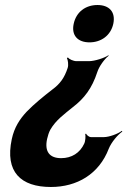

<svg xmlns="http://www.w3.org/2000/svg" viewBox="-20 -558 508 766"><path d="M183 188C287 188 375 137 414 35C424 10 450 -21 468 -33L466 -36C451 -24 415 -11 395 -11H343C335 -11 326 -19 323 -25L320 -23C322 -16 321 5 316 15C299 52 266 73 224 73C177 73 157 46 168 -4C171 -17 175 -30 181 -41C203 -79 237 -103 270 -130C317 -166 347 -206 368 -270C375 -293 398 -324 413 -335V-338C398 -327 358 -314 335 -314H285C273 -314 255 -322 251 -329L247 -326C251 -319 254 -299 250 -287C237 -247 219 -223 189 -201C153 -173 117 -144 86 -112C59 -83 37 -50 27 -3C-1 128 63 188 183 188ZM369 -538C321 -538 284 -510 274 -463C264 -417 290 -389 337 -389C384 -389 422 -417 432 -463C442 -510 416 -538 369 -538Z"/></svg>

Font: Asimov
Style: EdgeExtremeIt
Weight: 500
Designer: Google
Version: Version 2.000980: 2014